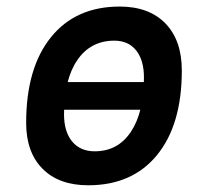

<svg xmlns="http://www.w3.org/2000/svg" viewBox="-20 -547 626 577"><path d="M116.7 -217.3 126.5 -300.3H502.9L493.2 -217.3ZM245.1 9.8Q157.2 9.8 107.9 -39.8Q58.6 -89.4 58.6 -177.7Q58.6 -342.8 133.1 -435.1Q207.5 -527.3 339.8 -527.3Q427.7 -527.3 477.1 -476.6Q526.4 -425.8 526.4 -335Q526.4 -172.4 452.1 -81.3Q377.9 9.8 245.1 9.8ZM264.6 -92.3Q334.5 -92.3 373.5 -151.1Q412.6 -210 412.6 -314Q412.6 -366.2 389.2 -395.5Q365.7 -424.8 323.7 -424.8Q252.4 -424.8 212.4 -366.5Q172.4 -308.1 172.4 -203.6Q172.4 -151.4 196.8 -121.8Q221.2 -92.3 264.6 -92.3Z"/></svg>

Font: Cascadia Mono Medium
Style: Italic
Weight: 500
Italic angle: -10°
Monospace: yes
Designer: Aaron Bell
Foundry: Saja Typeworks
Version: Version 2407.024